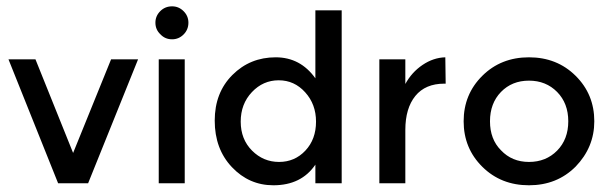

<svg xmlns="http://www.w3.org/2000/svg" viewBox="-20 -567 1892 594"><path d="M159.8 0 6.2 -383.5H89.7L206.2 -93.8L323.7 -383.5H407.2L252.6 0Z M551.5 0H471.1V-383.5H551.5ZM460.8 -496.9Q460.8 -517.5 475.8 -532.5Q490.7 -547.4 512.4 -547.4Q533 -547.4 547.9 -532.5Q562.9 -517.5 562.9 -496.9Q562.9 -475.3 547.9 -460.3Q533 -445.4 512.4 -445.4Q490.7 -445.4 476.3 -460.8Q460.8 -475.3 460.8 -496.9Z M644.3 -193.8Q644.3 -280.4 699 -335.1Q753.6 -389.7 833 -389.7Q909.3 -389.7 955.7 -324.7V-535.1H1037.1V0H955.7V-57.7Q912.4 6.2 825.8 6.2Q750.5 6.2 697.4 -50Q644.3 -106.2 644.3 -193.8ZM843.3 -66Q891.8 -66 924.7 -101Q957.7 -136.1 957.7 -190.7Q957.7 -244.3 924.2 -281.4Q890.7 -318.6 842.3 -318.6Q793.8 -318.6 759.3 -282Q724.7 -245.4 724.7 -190.7Q724.7 -136.1 759.8 -101Q794.8 -66 843.3 -66Z M1234 -164.9V0H1153.6V-383.5H1234V-307.2Q1253.6 -343.3 1287.1 -366Q1320.6 -388.7 1357.7 -389.7L1358.8 -308.2H1354.6Q1295.9 -308.2 1264.9 -270.1Q1234 -232 1234 -164.9Z M1616.5 -66Q1669.1 -66 1703.6 -101Q1738.1 -136.1 1738.1 -191.8Q1738.1 -247.4 1703.6 -282.5Q1669.1 -317.5 1616.5 -317.5Q1563.9 -317.5 1529.9 -282.5Q1495.9 -247.4 1495.9 -191.8Q1495.9 -136.1 1529.9 -102.1Q1563.9 -66 1616.5 -66ZM1616.5 6.2Q1529.9 6.2 1472.2 -51Q1414.4 -108.2 1414.4 -191.8Q1414.4 -275.3 1472.2 -332.5Q1529.9 -389.7 1616.5 -389.7Q1703.1 -389.7 1760.8 -332.5Q1818.6 -275.3 1818.6 -191.8Q1818.6 -111.3 1760.8 -51.5Q1703.1 6.2 1616.5 6.2Z"/></svg>

Font: NATS
Style: Regular
Weight: 400
Designer: Purushoth Kumar Guthula
Foundry: Silicon Andhra, USA.
Version: Version 1.0.4; ttfautohint (v1.2.25-373a) -l 7 -r 28 -G 50 -